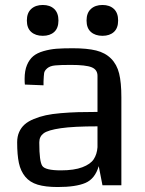

<svg xmlns="http://www.w3.org/2000/svg" viewBox="-20 -745 582 772"><path d="M49 0ZM468 0H392L377 -77Q362 -26 323.5 -9.5Q285 7 212 7Q163 7 131.5 -2.5Q100 -12 81.5 -34.5Q63 -57 56 -89.5Q49 -122 49 -173Q49 -196 57 -214Q65 -232 79 -244.5Q93 -257 116 -266.5Q139 -276 164 -281.5Q189 -287 224.5 -290Q260 -293 293.5 -294Q327 -295 372 -295V-440Q372 -465 348.5 -474.5Q325 -484 265 -484Q223 -484 202 -482Q181 -480 170 -470.5Q159 -461 157.5 -451.5Q156 -442 155 -417Q155 -408 155 -402L80 -405Q79 -413 79 -428Q79 -461 88.5 -483.5Q98 -506 113.5 -519Q129 -532 155 -539.5Q181 -547 207 -549Q233 -551 272 -551Q330 -551 366.5 -542Q403 -533 426.5 -509.5Q450 -486 459 -449.5Q468 -413 468 -354ZM372 -153V-237Q276 -237 224.5 -229.5Q173 -222 155.5 -209Q138 -196 138 -173Q138 -172 138 -170Q138 -96 150 -78Q162 -60 225 -60Q278 -60 311 -72.5Q344 -85 357 -105Q370 -125 372 -153ZM345.5 -616.5Q328 -632 328 -662.5Q328 -693 345.5 -709Q363 -725 392 -725Q421 -725 438 -709Q455 -693 455 -662.5Q455 -632 438 -616.5Q421 -601 392 -601Q363 -601 345.5 -616.5ZM105.5 -616.5Q88 -632 88 -662.5Q88 -693 105.5 -709Q123 -725 152 -725Q181 -725 198 -709Q215 -693 215 -662.5Q215 -632 198 -616.5Q181 -601 152 -601Q123 -601 105.5 -616.5Z"/></svg>

Font: Myanmar Chatu
Style: Regular
Weight: 400
Designer: Danh Hong
Foundry: Google Inc.
Version: Version 2.00 November 20, 2015